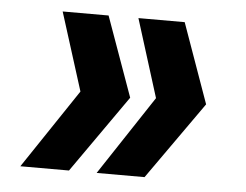

<svg xmlns="http://www.w3.org/2000/svg" viewBox="-39 -540 679 529"><g transform="rotate(5 300.0 -275.5)"><path d="M391 -277.5 323.5 -493H451.5L530 -272.5L378.5 -58H246ZM182 -277.5 114 -493H241L320 -272.5L169.5 -58H35Z"/></g></svg>

Font: JuliaMono ExtraBold
Style: Italic
Weight: 800
Italic angle: -9°
Monospace: yes
Designer: cormullion
Foundry: corm
Version: Version 0.057; ttfautohint (v1.8.4)